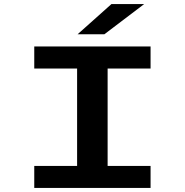

<svg xmlns="http://www.w3.org/2000/svg" viewBox="-20 -930 915 950"><path d="M149.5 0V-109H361.5V-591H149.5V-700H725V-591H512.5V-109H725V0ZM496.5 -760.5H364L531.5 -910H693.5Z"/></svg>

Font: Trispace SemiExpanded SemiBold
Style: Regular
Weight: 600
Width: 6
Designer: Tyler Finck
Foundry: Etcetera Type Company
Version: Version 1.210; ttfautohint (v1.8.3)